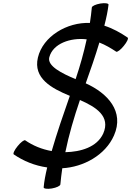

<svg xmlns="http://www.w3.org/2000/svg" viewBox="-20 -998 817 1196"><path d="M66 -36C126 5 196 34 274 45C263 91 255 133 252 169C251 177 274 181 303 176C332 171 355 160 356 151C359 118 363 84 368 50C499 43 636 -31 690 -154C756 -304 651 -417 514 -479C543 -560 574 -649 599 -733C637 -718 671 -698 704 -676C710 -672 732 -688 751 -712C771 -736 782 -760 775 -764C731 -794 683 -821 630 -838C643 -888 652 -933 656 -969C657 -977 634 -981 605 -976C576 -971 552 -960 552 -951C549 -919 545 -887 540 -855C398 -861 247 -772 216 -639C186 -511 300 -448 415 -401C376 -290 334 -168 302 -57C240 -68 185 -91 137 -124C131 -128 109 -112 90 -88C70 -64 59 -40 66 -36ZM287 -641C309 -727 420 -765 520 -753C502 -670 479 -588 451 -505C365 -541 273 -587 287 -641ZM623 -166C584 -81 482 -52 387 -50C409 -158 441 -267 478 -375C579 -331 670 -273 623 -166Z"/></svg>

Font: Nupuram Medium Oblique
Style: Regular
Weight: 500
Designer: Santhosh Thottingal (santhosh.thottingal@gmail.com)
Foundry: SMC
Version: Version 1.000